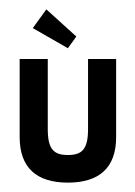

<svg xmlns="http://www.w3.org/2000/svg" viewBox="-20 -386 288 410"><path d="M168 -260V-110C168 -66 154 -55 125 -55C96 -55 82 -66 82 -110V-260H22V-93C22 -28 58 4 125 4C192 4 228 -28 228 -93V-260ZM79 -366 50 -326 125 -283 143 -308Z"/></svg>

Font: Hussar Tani
Style: Dwa
Weight: 700
Foundry: Cannot Into Space Fonts
Version: Version 0.92